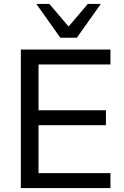

<svg xmlns="http://www.w3.org/2000/svg" viewBox="-20 -957 630 977"><path d="M86 0V-705H542V-629H176V-396H519V-320H176V-76H542V0ZM287 -765 165 -937H231L329 -822L427 -937H493L371 -765Z"/></svg>

Font: Mulish ExtraLight Medium
Style: Regular
Weight: 500
Version: Version 3.603